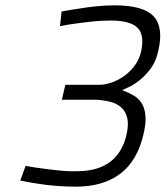

<svg xmlns="http://www.w3.org/2000/svg" viewBox="-20 -690 621 720"><path d="M211 -647Q244 -653 278 -658Q307 -663 342 -666.5Q377 -670 410 -670Q517 -670 555.5 -629.5Q594 -589 574 -501Q565 -459 544.5 -432Q524 -405 502 -388Q480 -371 462 -363Q444 -355 438 -352Q462 -343 481 -332Q500 -321 511.5 -302.5Q523 -284 525.5 -256Q528 -228 518 -186Q495 -87 431 -38.5Q367 10 264 10Q227 10 190 7Q153 4 123 -1Q88 -6 56 -13L76 -68Q107 -62 140 -58Q169 -54 203.5 -50.5Q238 -47 273 -48Q422 -50 454 -183Q463 -221 457.5 -246Q452 -271 436 -286Q420 -301 396 -307.5Q372 -314 342 -316H212L225 -372H354Q373 -372 397 -380Q421 -388 443.5 -403.5Q466 -419 484 -442.5Q502 -466 509 -496Q523 -559 495.5 -586Q468 -613 395 -613Q362 -613 328 -609.5Q294 -606 267 -602Q234 -598 205 -592L211 -647Z"/></svg>

Font: Panefresco 250wt
Style: Italic
Weight: 300
Version: Version 1.000